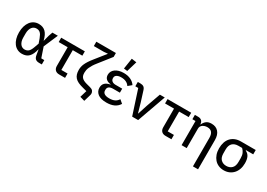

<svg xmlns="http://www.w3.org/2000/svg" viewBox="9 -1806 4212 3025"><g transform="rotate(30 2115.5 -293.5)"><path d="M613 0H565Q521 0 497.5 -19.5Q474 -39 466 -87L451 -177H447Q426 -83 381 -35.5Q336 12 256 12Q209 12 171 -7Q133 -26 106 -61Q79 -96 64 -146.5Q49 -197 49 -259Q49 -321 64 -371Q79 -421 106 -456.5Q133 -492 171 -511Q209 -530 256 -530Q334 -530 381 -483.5Q428 -437 450 -341H454L481 -444L507 -518H606L496 -261L558 -79H613ZM258 -68Q299 -68 326.5 -91Q354 -114 377 -178L406 -259L377 -340Q365 -372 353 -393Q341 -414 326.5 -426.5Q312 -439 295.5 -444Q279 -449 258 -449Q236 -449 216 -439.5Q196 -430 181 -411Q166 -392 157 -363Q148 -334 148 -296V-222Q148 -184 157 -155Q166 -126 181 -106.5Q196 -87 216 -77.5Q236 -68 258 -68Z M929 0Q881 0 855.5 -26.5Q830 -53 830 -98V-439H667V-518H1097V-439H923V-79H1036V0Z M1178 -740H1534V-669L1359 -447Q1329 -410 1310 -379Q1291 -348 1279.5 -322Q1268 -296 1263.5 -273.5Q1259 -251 1259 -230V-216Q1259 -165 1286.5 -135.5Q1314 -106 1377 -89L1449 -70Q1486 -61 1503 -40Q1520 -19 1520 9Q1520 18 1518 27Q1516 36 1513 46L1479 162L1394 138L1431 13L1359 -6Q1303 -20 1265 -38Q1227 -56 1204 -81.5Q1181 -107 1170.5 -140.5Q1160 -174 1160 -218Q1160 -245 1165 -272Q1170 -299 1183.5 -329.5Q1197 -360 1221 -397Q1245 -434 1284 -482L1428 -662V-667L1363 -661H1178Z M2019 -94Q1986 -41 1930 -14.5Q1874 12 1793 12Q1687 12 1634.5 -29.5Q1582 -71 1582 -139Q1582 -193 1614.5 -224.5Q1647 -256 1709 -267V-271Q1654 -277 1624 -305Q1594 -333 1594 -381Q1594 -413 1608 -440Q1622 -467 1648.5 -487Q1675 -507 1713.5 -518.5Q1752 -530 1800 -530Q1875 -530 1929 -504Q1983 -478 2013 -432L1950 -379Q1929 -413 1891.5 -431.5Q1854 -450 1802 -450Q1772 -450 1751.5 -444.5Q1731 -439 1717.5 -429.5Q1704 -420 1698 -408Q1692 -396 1692 -383V-372Q1692 -341 1716 -322Q1740 -303 1782 -303H1901V-230H1780Q1680 -230 1680 -157V-145Q1680 -108 1710 -88Q1740 -68 1800 -68Q1858 -68 1897 -87.5Q1936 -107 1959 -145ZM1830 -584 1766 -592 1796 -787 1886 -774Z M2257 0 2114 -439H2061V-518H2107Q2145 -518 2168 -503Q2191 -488 2203 -449L2262 -262L2311 -91H2316L2371 -262L2462 -518H2551L2366 0Z M2864 0Q2816 0 2790.5 -26.5Q2765 -53 2765 -98V-439H2602V-518H3032V-439H2858V-79H2971V0Z M3156 0V-439H3099V-518H3158Q3201 -518 3224 -494.5Q3247 -471 3248 -432H3253Q3271 -476 3305.5 -503Q3340 -530 3399 -530Q3479 -530 3525 -478Q3571 -426 3571 -331V200H3478V-317Q3478 -449 3369 -449Q3346 -449 3324.5 -443Q3303 -437 3286 -425.5Q3269 -414 3259 -396.5Q3249 -379 3249 -355V0Z M4074 -439V-432Q4122 -409 4143 -365Q4164 -321 4164 -251Q4164 -192 4147 -143.5Q4130 -95 4098.5 -60.5Q4067 -26 4023.5 -7Q3980 12 3927 12Q3874 12 3830.5 -7Q3787 -26 3756.5 -61Q3726 -96 3709 -144.5Q3692 -193 3692 -253Q3692 -313 3708 -362Q3724 -411 3755.5 -445.5Q3787 -480 3832.5 -499Q3878 -518 3937 -518H4206V-439ZM3937 -439Q3869 -439 3830 -401.5Q3791 -364 3791 -288V-219Q3791 -143 3829 -105.5Q3867 -68 3927 -68Q3988 -68 4026.5 -105.5Q4065 -143 4065 -219V-288Q4065 -339 4050 -374Q4035 -409 4004 -439Z"/></g></svg>

Font: IBM Plex Sans Text
Style: Regular
Weight: 450
Designer: Mike Abbink, Paul van der Laan, Pieter van Rosmalen
Foundry: Bold Monday
Version: Version 3.005